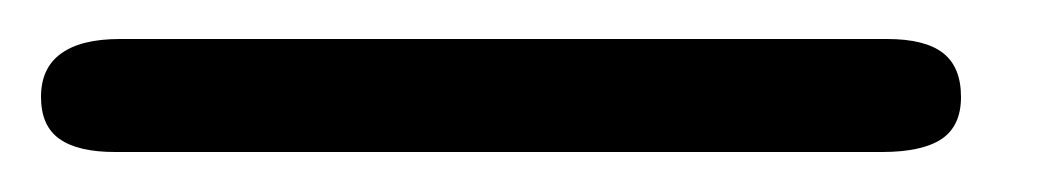

<svg xmlns="http://www.w3.org/2000/svg" viewBox="-68 40 528 96"><path d="M-10.5 116Q-29 116 -38.2 109.5Q-47.5 103 -47.5 88.5Q-47.5 74 -37.5 66.8Q-27.5 59.5 -8 59.5H375.5Q394.5 59.5 403.5 66.5Q412.5 73.5 412.5 88.5Q412.5 103 402.8 109.5Q393 116 373 116Z"/></svg>

Font: Edu SA Hand Cursive
Style: Regular
Weight: 400
Designer: Tina and Corey Anderson, Eben Sorkin, Mirko Velimirovic
Foundry: Google for Education
Version: Version 2.000